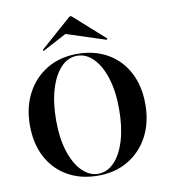

<svg xmlns="http://www.w3.org/2000/svg" viewBox="-86 -838 811 922"><g transform="rotate(-10 319.5 -376.5)"><path d="M319.4 11.3Q234.7 11.3 171 -25Q107.3 -61.3 72.2 -127.4Q37.1 -193.5 37.1 -283.1Q37.1 -371.8 73 -439.1Q108.9 -506.5 172.2 -544.4Q235.5 -582.3 319.4 -582.3Q404 -582.3 467.3 -546Q530.6 -509.7 565.7 -443.5Q600.8 -377.4 600.8 -287.9Q600.8 -199.2 565.3 -131.9Q529.8 -64.5 466.1 -26.6Q402.4 11.3 319.4 11.3ZM320.2 2.4Q364.5 2.4 399.2 -33.5Q433.9 -69.4 453.2 -134.7Q472.6 -200 472.6 -286.3Q472.6 -374.2 452 -438.7Q431.5 -503.2 396.4 -538.3Q361.3 -573.4 317.7 -573.4Q273.4 -573.4 239.1 -537.5Q204.8 -501.6 185.1 -436.7Q165.3 -371.8 165.3 -284.7Q165.3 -196.8 186.3 -132.3Q207.3 -67.7 242.7 -32.7Q278.2 2.4 320.2 2.4ZM164.5 -624.2 160.5 -629 315.3 -765.3H324.2L475.8 -629.8L471.8 -624.2L258.9 -693.5L321 -707.3Z"/></g></svg>

Font: Playfair 144pt SemiCondensed
Style: Bold
Weight: 700
Width: 4
Designer: Claus Eggers Sørensen
Foundry: Claus Eggers Sørensen
Version: Version 2.203